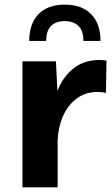

<svg xmlns="http://www.w3.org/2000/svg" viewBox="-20 -798 476 818"><path d="M104.5 -623.5H176.8Q176.8 -666.5 197.3 -687.3Q217.8 -708 255.9 -708Q293.9 -708 314.7 -687.3Q335.4 -666.5 335.4 -623.5H408.2Q408.2 -696.8 368.4 -737.5Q328.6 -778.3 255.9 -778.3Q183.1 -778.3 143.8 -737.5Q104.5 -696.8 104.5 -623.5ZM75.7 -536.6V0H225.6V-390.1L218.3 -536.6ZM431.6 -402.3 433.6 -540Q427.2 -541 420.4 -541.7Q413.6 -542.5 406.7 -542.5Q343.8 -542.5 302 -513.2Q260.3 -483.9 235.6 -435.1Q210.9 -386.2 199.7 -326.9Q188.5 -267.6 186.5 -207.5L225.6 -201.2Q228 -257.3 248.8 -304Q269.5 -350.6 306.9 -378.4Q344.2 -406.2 395.5 -406.2Q415 -406.2 431.6 -402.3Z"/></svg>

Font: Estedad-FD-VF Thin
Style: Regular
Weight: 100
Designer: Amin Abedi
Version: Version 5.0